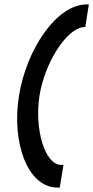

<svg xmlns="http://www.w3.org/2000/svg" viewBox="-20 -715 423 871"><path d="M66 -280C32 -68 105 136 241 136H251L268 33H258C182 33 136 -132 159 -280C182 -427 279 -583 358 -592L367 -593L383 -695H373C237 -695 100 -492 66 -280Z"/></svg>

Font: Charger Sport
Style: BdExtObl
Weight: 700
Designer: Jasper
Foundry: Cannot Into Space Fonts
Version: Version 1.1